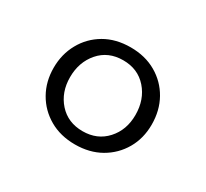

<svg xmlns="http://www.w3.org/2000/svg" viewBox="-75 -818 544 508"><g transform="rotate(30 197.0 -564.0)"><path d="M197 -712.5Q241.5 -712.5 275.2 -693Q309 -673.5 328 -639.8Q347 -606 347 -563Q347 -521 327.8 -487.8Q308.5 -454.5 274.8 -435.2Q241 -416 197 -416Q152.5 -416 118.8 -435.5Q85 -455 66 -488.5Q47 -522 47 -564Q47 -605.5 65.8 -639.2Q84.5 -673 118.2 -692.8Q152 -712.5 197 -712.5ZM197 -673Q151.5 -673 124.2 -641.5Q97 -610 97 -564Q97 -518 124.5 -487.2Q152 -456.5 197 -456.5Q241.5 -456.5 269.2 -487Q297 -517.5 297 -563.5Q297 -610.5 269.5 -641.8Q242 -673 197 -673Z"/></g></svg>

Font: Fraunces 16pt
Style: Regular
Weight: 400
Version: Version 1.000;[b76b70a41]